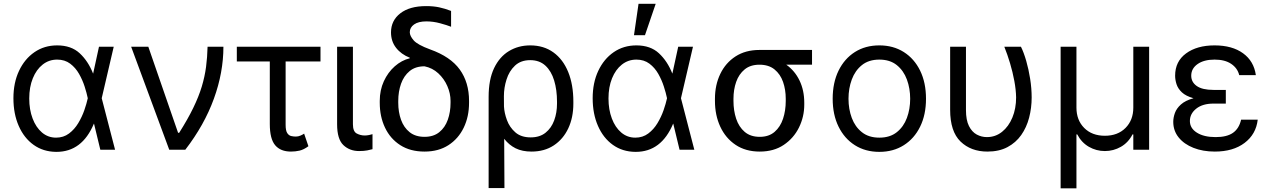

<svg xmlns="http://www.w3.org/2000/svg" viewBox="-20 -793 6728 1017"><path d="M279.5 11.4H277Q208.8 10.7 158 -25.7Q107.2 -62.1 79.2 -126.1Q51.1 -190 51.1 -272.7Q51.1 -354.8 80.8 -417.8Q110.4 -480.8 162.6 -516.7Q214.8 -552.6 282.7 -552.6Q357.2 -552.6 402.2 -510.8Q447.1 -469.1 473 -403.4H473.4L504.3 -545.5H582.4L518.8 -272.7L589.5 0H511.4L478 -137.8H477.3Q414.8 11.4 279.5 11.4ZM277 -63.9Q316.4 -63.9 345.5 -85.8Q374.6 -107.6 394.5 -140.8Q414.4 -174 426.7 -209.3Q438.9 -244.7 444.6 -271.3L445 -272.7L444.6 -274.1Q439.3 -300.1 428.3 -334.5Q417.3 -369 398.8 -401.6Q380.3 -434.3 351.7 -455.8Q323.2 -477.3 282.7 -477.3Q239.3 -477.3 206 -451Q172.6 -424.7 153.8 -378.2Q134.9 -331.7 134.9 -271.3Q134.9 -212.4 152.7 -165.3Q170.5 -118.3 202.4 -91.1Q234.4 -63.9 277 -63.9Z M961.6 0H876.4L674.7 -545.5H765.6L923.3 -89.5H929Q974.8 -161.9 1003.7 -221.6Q1032.7 -281.2 1048.7 -334.2Q1064.6 -387.1 1071.4 -438.4Q1078.1 -489.7 1079.5 -545.5H1163.4Q1163.4 -409.1 1112.9 -270.1Q1062.5 -131 961.6 0Z M1521.3 9.9Q1465.9 9.9 1437.5 -23.8Q1409.1 -57.5 1409.1 -136.4V-467.3H1234.4V-545.5H1677.6V-467.3H1492.9V-132.1Q1492.9 -100.9 1501.6 -87.9Q1510.3 -74.9 1522.9 -72.3Q1535.5 -69.6 1546.9 -69.6Q1559.7 -69.6 1571.6 -74.8Q1583.5 -79.9 1590.9 -85.2L1613.6 -18.5Q1589.1 -0.4 1566.9 4.8Q1544.7 9.9 1521.3 9.9Z M1882.1 7.1Q1832 7.1 1798.8 -24.5Q1765.6 -56.1 1765.6 -134.9V-545.5H1849.4V-134.9Q1849.4 -96.6 1869.5 -85.9Q1889.6 -75.3 1911.9 -75.3Q1922.6 -75.3 1935.2 -77.8Q1947.8 -80.3 1953.1 -82.4V-2.8Q1942.5 0.4 1925.1 3.7Q1907.7 7.1 1882.1 7.1Z M2228.7 9.9Q2153.4 9.9 2100.3 -24.1Q2047.2 -58.2 2019.4 -116.8Q1991.5 -175.4 1991.5 -248.6V-258.5Q1991.5 -315.3 2013.1 -362.6Q2034.8 -409.8 2071 -441.8Q2107.2 -473.7 2150.6 -484.4V-487.2Q2104.8 -505.3 2077.9 -539.8Q2051.1 -574.2 2051.1 -621.4Q2051.1 -684.3 2100.5 -722.5Q2149.9 -760.7 2237.2 -760.7Q2275.6 -760.7 2305.9 -754.3Q2336.3 -747.9 2369.3 -735.1V-651.3Q2348 -659.8 2311.4 -669.7Q2274.9 -679.7 2238.6 -679.7Q2196 -679.7 2173.3 -663.5Q2150.6 -647.4 2150.6 -622.2Q2150.6 -603 2171 -579.4Q2191.4 -555.8 2258.5 -531.2Q2366.1 -492.9 2415.3 -424.7Q2464.5 -356.5 2464.5 -258.5V-248.6Q2464.5 -175.4 2436.3 -116.8Q2408 -58.2 2355.3 -24.1Q2302.6 9.9 2228.7 9.9ZM2228.7 -68.2Q2276.3 -68.2 2306.8 -92.9Q2337.4 -117.5 2351.9 -158.6Q2366.5 -199.6 2366.5 -248.6V-258.5Q2366.5 -298.3 2349.4 -337.2Q2332.4 -376.1 2301.5 -404.7Q2270.6 -433.2 2228.7 -441.8Q2180.4 -441.8 2149.7 -416.4Q2119 -391 2104.2 -349.3Q2089.5 -307.5 2089.5 -258.5V-248.6Q2089.5 -199.6 2104.2 -158.6Q2119 -117.5 2149.7 -92.9Q2180.4 -68.2 2228.7 -68.2Z M2652 203.1H2568.2V-279.8Q2568.2 -371.4 2597.1 -432Q2626.1 -492.5 2676 -522.5Q2725.9 -552.6 2788.4 -552.6Q2860.1 -552.6 2911.2 -515.6Q2962.4 -478.7 2989.7 -411.6Q3017 -344.5 3017 -254.3V-244.3Q3017 -170.5 2990.1 -113.1Q2963.1 -55.8 2913.4 -22.9Q2863.6 9.9 2795.5 9.9Q2746.1 9.9 2710.9 -7.6Q2675.8 -25.2 2650.6 -57.9ZM2791.2 -65.3Q2838.8 -65.3 2869.7 -90Q2900.6 -114.7 2915.5 -155.4Q2930.4 -196 2930.4 -244.3V-254.3Q2930.4 -316.8 2915.3 -366.7Q2900.2 -416.5 2868.8 -445.5Q2837.4 -474.4 2788.4 -474.4Q2738.6 -474.4 2707.7 -445.3Q2676.8 -416.2 2663 -371.8Q2649.1 -328.5 2649.1 -283.4L2649.5 -228.7Q2651.3 -194.6 2665.3 -156.6Q2679.3 -118.6 2709.7 -92Q2740.1 -65.3 2791.2 -65.3Z M3396.3 -606.5H3338.1L3362.2 -772.7H3453.1ZM3347.7 11.4H3345.2Q3277 10.7 3226.2 -25.7Q3175.4 -62.1 3147.4 -126.1Q3119.3 -190 3119.3 -272.7Q3119.3 -354.8 3149 -417.8Q3178.6 -480.8 3230.8 -516.7Q3283 -552.6 3350.9 -552.6Q3425.4 -552.6 3470.3 -510.8Q3515.3 -469.1 3541.2 -403.4H3541.5L3572.4 -545.5H3650.6L3587 -272.7L3657.7 0H3579.5L3546.2 -137.8H3545.5Q3483 11.4 3347.7 11.4ZM3345.2 -63.9Q3384.6 -63.9 3413.7 -85.8Q3442.8 -107.6 3462.7 -140.8Q3482.6 -174 3494.9 -209.3Q3507.1 -244.7 3512.8 -271.3L3513.1 -272.7L3512.8 -274.1Q3507.5 -300.1 3496.4 -334.5Q3485.4 -369 3467 -401.6Q3448.5 -434.3 3419.9 -455.8Q3391.3 -477.3 3350.9 -477.3Q3307.5 -477.3 3274.1 -451Q3240.8 -424.7 3221.9 -378.2Q3203.1 -331.7 3203.1 -271.3Q3203.1 -212.4 3220.9 -165.3Q3238.6 -118.3 3270.6 -91.1Q3302.6 -63.9 3345.2 -63.9Z M4004.3 9.9Q3929.7 9.9 3876.6 -25.6Q3823.5 -61.1 3795.3 -121.8Q3767 -182.5 3767 -258.5V-269.9Q3767 -343 3795.3 -401.6Q3823.5 -460.2 3876.2 -494.3Q3929 -528.4 4002.8 -528.4H4281.2V-450.3H4144.9Q4190 -418.3 4215 -366.5Q4240.1 -314.6 4240.1 -248.6V-238.6Q4240.1 -174.7 4212.2 -117.9Q4184.3 -61.1 4131.6 -25.6Q4078.8 9.9 4004.3 9.9ZM4004.3 -68.2Q4052.6 -68.2 4082.9 -94.5Q4113.3 -120.7 4127.7 -164.1Q4142 -207.4 4142 -258.5V-269.9Q4142 -318.2 4127.7 -359.2Q4113.3 -400.2 4082.6 -425.2Q4051.8 -450.3 4002.8 -450.3Q3954.5 -450.3 3924.2 -425.2Q3893.8 -400.2 3879.4 -359.2Q3865.1 -318.2 3865.1 -269.9V-258.5Q3865.1 -207.4 3879.4 -164.1Q3893.8 -120.7 3924.5 -94.5Q3955.3 -68.2 4004.3 -68.2Z M4637.8 11.4Q4563.9 11.4 4508.3 -23.8Q4452.8 -58.9 4421.7 -122.2Q4390.6 -185.4 4390.6 -269.9Q4390.6 -355.1 4421.7 -418.7Q4452.8 -482.2 4508.3 -517.4Q4563.9 -552.6 4637.8 -552.6Q4711.6 -552.6 4767.2 -517.4Q4822.8 -482.2 4853.9 -418.7Q4884.9 -355.1 4884.9 -269.9Q4884.9 -185.4 4853.9 -122.2Q4822.8 -58.9 4767.2 -23.8Q4711.6 11.4 4637.8 11.4ZM4637.8 -63.9Q4693.9 -63.9 4730.1 -92.7Q4766.3 -121.4 4783.7 -168.3Q4801.1 -215.2 4801.1 -269.9Q4801.1 -324.6 4783.7 -371.8Q4766.3 -419 4730.1 -448.2Q4693.9 -477.3 4637.8 -477.3Q4581.7 -477.3 4545.5 -448.2Q4509.2 -419 4491.8 -371.8Q4474.4 -324.6 4474.4 -269.9Q4474.4 -215.2 4491.8 -168.3Q4509.2 -121.4 4545.5 -92.7Q4581.7 -63.9 4637.8 -63.9Z M5210.2 9.9Q5122.9 9.9 5067.8 -43.3Q5012.8 -96.6 5012.8 -211.6V-545.5H5096.6V-210.2Q5096.6 -157 5112.4 -125.5Q5128.2 -94.1 5153.6 -80.4Q5179 -66.8 5207.4 -66.8Q5252.8 -66.8 5287.8 -94.8Q5322.8 -122.9 5342.5 -170.5Q5362.2 -218 5362.2 -277Q5361.5 -317.5 5352.8 -364.3Q5344.1 -411.2 5330.1 -458.1Q5316.1 -505 5299.7 -545.5H5387.8Q5402.7 -515.6 5415.7 -470.9Q5428.6 -426.1 5436.6 -375.4Q5444.6 -324.6 5444.6 -277Q5444.6 -221.2 5431.1 -169.6Q5417.6 -117.9 5389.2 -77.6Q5360.8 -37.3 5316.4 -13.7Q5272 9.9 5210.2 9.9Z M5681.8 204.5H5598V-545.5H5681.8V-223Q5681.8 -156.6 5723 -115.2Q5764.2 -73.9 5832.4 -73.9Q5900.6 -73.9 5941.8 -115.4Q5983 -157 5983 -223V-545.5H6066.8V0H5983V-81H5978.7Q5956.7 -38 5917.3 -15.4Q5877.8 7.1 5832.4 7.1Q5786.9 7.1 5747.7 -15.4Q5708.5 -38 5686.1 -81H5681.8Z M6414.8 9.9Q6351.6 9.9 6301.7 -9.8Q6251.8 -29.5 6223.2 -65Q6194.6 -100.5 6194.6 -147.7Q6194.6 -170.1 6203.3 -194.4Q6212 -218.8 6235.3 -239.7Q6258.5 -260.7 6301.8 -272.7Q6261.4 -284.1 6240.4 -303.8Q6219.5 -323.5 6212 -346.8Q6204.5 -370 6204.5 -392Q6204.5 -467.7 6262.4 -510.1Q6320.3 -552.6 6413.4 -552.6Q6506.7 -552.6 6564.3 -510.8Q6621.8 -469.1 6632.1 -394.9H6544Q6535.2 -431.8 6501.8 -454.5Q6468.4 -477.3 6413.4 -477.3Q6357.2 -477.3 6323.5 -453.7Q6289.8 -430 6289.8 -392Q6289.8 -358 6319.1 -337.4Q6348.4 -316.8 6407.7 -316.8H6473V-244.3H6407.7Q6350.1 -244.3 6316.4 -217.5Q6282.7 -190.7 6282.7 -152Q6282.7 -113.6 6320 -90.2Q6357.2 -66.8 6419 -66.8Q6478.7 -66.8 6511 -89.5Q6543.3 -112.2 6554 -159.1H6642Q6633.2 -82 6572.4 -36Q6511.7 9.9 6414.8 9.9Z"/></svg>

Font: Linik Sans
Style: Regular
Weight: 400
Designer: Rasmus Andersson (font), Marc Monis (original base), Kil Hyung-jin (Pretendard portions), Cristiano Sobral (main changes
Foundry: rsms
Version: Version 3.018;May 31, 2022;FontCreator 14.0.0.2814 64-bit; t